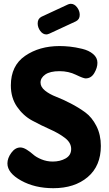

<svg xmlns="http://www.w3.org/2000/svg" viewBox="-20 -979 573 1009"><path d="M257 -130Q296 -130 325 -146.5Q354 -163 354 -196Q354 -229 321.5 -254Q289 -279 242.5 -299.5Q196 -320 149 -345.5Q102 -371 69.5 -418Q37 -465 37 -530Q37 -634 112 -685.5Q187 -737 293 -737Q319 -737 347.5 -734Q376 -731 411.5 -722.5Q447 -714 469.5 -695Q492 -676 492 -649Q492 -623 475.5 -595Q459 -567 430 -567Q418 -567 379 -586Q340 -605 293 -605Q243 -605 218 -587.5Q193 -570 193 -545Q193 -522 216.5 -503Q240 -484 275 -470.5Q310 -457 351.5 -435.5Q393 -414 428 -388.5Q463 -363 486.5 -317Q510 -271 510 -212Q510 -107 441 -48.5Q372 10 260 10Q163 10 91 -30Q19 -70 19 -120Q19 -148 39.5 -176Q60 -204 87 -204Q102 -204 120.5 -192.5Q139 -181 154.5 -167Q170 -153 198 -141.5Q226 -130 257 -130ZM379 -867 239 -802Q229 -798 224 -798Q205 -798 191.5 -816.5Q178 -835 178 -856Q178 -881 198 -891L338 -956Q346 -959 352 -959Q371 -959 385 -940.5Q399 -922 399 -901Q399 -877 379 -867Z"/></svg>

Font: Dosis
Style: ExtraBold
Weight: 800
Designer: EdgarTolentino, PabloImpallari, IginoMarini
Foundry: EdgarTolentino, PabloImpallari, IginoMarini
Version: Version 1.007